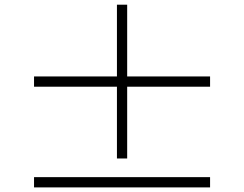

<svg xmlns="http://www.w3.org/2000/svg" viewBox="-20 -808 1040 818"><path d="M521.8 -132.8H478.2V-438.6H125V-482.3H478.2V-788H521.8V-482.3H875V-438.6H521.8ZM125 -53.3H875V-9.6H125Z"/></svg>

Font: Early Summer Mincho VF
Style: Regular
Weight: 250
Designer: GuiWonder
Version: Version 1.002